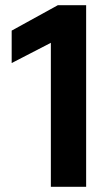

<svg xmlns="http://www.w3.org/2000/svg" viewBox="-20 -720 422 740"><path d="M176 -555 25 -477V-602L203 -700H312V0H176Z"/></svg>

Font: Chakra Petch
Style: Bold
Weight: 700
Designer: Katatrad Aksorn Co.,Ltd.
Foundry: Cadson Demak Co.,Ltd.
Version: Version 1.000; ttfautohint (v1.6)